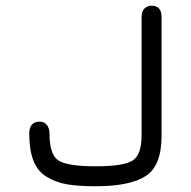

<svg xmlns="http://www.w3.org/2000/svg" viewBox="-20 -648 671 676"><path d="M316.4 -62.5Q413.1 -62.5 445.8 -82Q478.5 -101.6 478.5 -171.9V-588.9Q478.5 -609.4 489.3 -618.7Q500 -627.9 513.7 -627.9Q548.8 -627.9 548.8 -587.9V-168.9Q548.8 -64.5 493.2 -28.3Q437.5 7.8 316.4 7.8Q255.9 7.8 216.3 1Q176.8 -5.9 144.5 -25.4Q112.3 -44.9 97.7 -82.5Q83 -120.1 83 -177.7Q83 -219.7 120.1 -219.7Q135.7 -219.7 145 -208Q154.3 -196.3 154.3 -177.7Q154.3 -102.5 186.5 -82.5Q218.8 -62.5 316.4 -62.5Z"/></svg>

Font: Jura
Style: DemiBold
Weight: 600
Version: Version 2.4